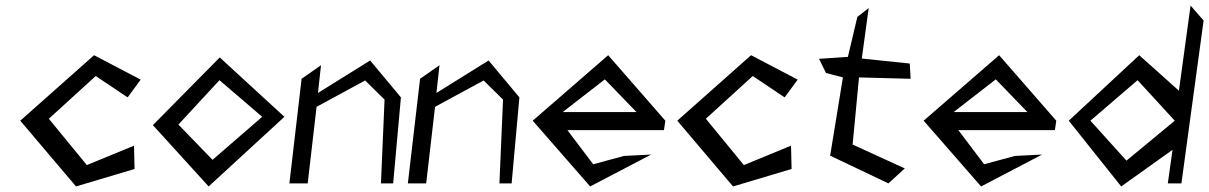

<svg xmlns="http://www.w3.org/2000/svg" viewBox="-20 -661 4358 692"><path d="M53 -226 254 11 465 -52 463 -136 293 -66 156 -233 325 -387 440 -310 487 -374 319 -462Z M623 -212 771 -372 925 -240 746 -85ZM531 -210 732 11 1005 -240 772 -454Z M1121 -276 1296 -371 1366 -302 1353 0H1397L1425 -310L1314 -443L1126 -326L1137 -426L1067 -377L1023 0H1089Z M1548 -276 1723 -371 1793 -302 1780 0H1824L1852 -310L1741 -443L1553 -326L1564 -426L1494 -377L1450 0H1516Z M2025 -192H2373L2378 -226L2172 -462L1900 -226L2107 11L2327 -104L2229 -99L2118 -69ZM2274 -257H2008L2160 -375Z M2421 -226 2622 11 2833 -52 2831 -136 2661 -66 2524 -233 2693 -387 2808 -310 2855 -374 2687 -462Z M3182 0 3241 -54 3053 -140 3076 -382 3262 -377 3259 -432 3086 -450 3111 -632 3070 -600 3036 -456 2932 -449 2957 -398 3018 -382 2972 -100Z M3434 -192H3782L3787 -226L3581 -462L3309 -226L3516 11L3736 -104L3638 -99L3527 -69ZM3683 -257H3417L3569 -375Z M4021 11 4206 -121 4189 0H4238L4318 -587L4271 -641L4229 -334L4086 -462L3832 -226ZM4080 -372 4214 -226 4040 -82 3910 -226Z"/></svg>

Font: Stormblade
Style: Obl
Weight: 400
Designer: Mew Too
Foundry: Cannot Into Space Fonts
Version: Version 0.77